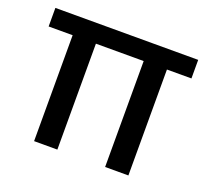

<svg xmlns="http://www.w3.org/2000/svg" viewBox="-94 -615 787 729"><g transform="rotate(20 300.0 -250.5)"><path d="M110 1V-427H13V-502H590V-427H491V1H397V-427H204V1Z"/></g></svg>

Font: Panamera Medium
Style: Regular
Weight: 500
Designer: Bastien Sozeau
Foundry: NBR — Bastien Sozeau
Version: Version 3.002; ttfautohint (v1.8.4.7-5d5b);gftools[0.9.33]